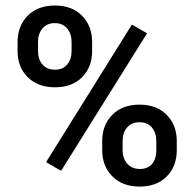

<svg xmlns="http://www.w3.org/2000/svg" viewBox="-20 -668 701 698"><path d="M425.8 -155.8V-121.6Q425.8 -92.3 442.6 -73Q459.5 -53.7 488.5 -53.7Q517.6 -53.7 533 -72.3Q548.3 -90.8 548.3 -121.6V-155.8Q548.3 -185.5 532.2 -204.6Q516.1 -223.6 487.3 -223.6Q458.5 -223.6 442.1 -204.6Q425.8 -185.5 425.8 -155.8ZM351.6 -121.6V-155.8Q351.6 -213.4 388.2 -250.5Q424.8 -287.6 487.1 -287.6Q549.3 -287.6 585.9 -250.5Q622.6 -213.4 622.6 -155.8V-121.6Q622.6 -63.5 586.2 -26.6Q549.8 10.3 487.5 10.3Q425.3 10.3 388.4 -26.9Q351.6 -64 351.6 -121.6ZM514.6 -546.9 202.1 -46.9 147.5 -78.6 459.5 -578.6ZM118.2 -515.6V-481.9Q118.2 -452.1 134.5 -433.3Q150.9 -414.6 179.7 -414.6Q208.5 -414.6 224.4 -433.6Q240.2 -452.6 240.2 -481.9V-515.6Q240.2 -545.4 223.9 -564.7Q207.5 -584 179.2 -584Q150.9 -584 134.5 -564.7Q118.2 -545.4 118.2 -515.6ZM43.9 -481.9V-515.6Q43.9 -573.7 80.6 -610.8Q117.2 -647.9 179.4 -647.9Q241.7 -647.9 278.3 -610.8Q314.9 -573.7 314.9 -515.6V-481.9Q314.9 -424.3 278.6 -387.5Q242.2 -350.6 179.9 -350.6Q117.7 -350.6 80.8 -387.5Q43.9 -424.3 43.9 -481.9Z"/></svg>

Font: Yantramanav Medium
Style: Regular
Weight: 500
Version: Version 1.001;PS 1.0;hotconv 1.0.72;makeotf.lib2.5.5900; ttf